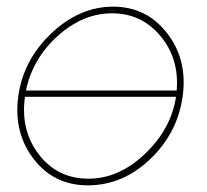

<svg xmlns="http://www.w3.org/2000/svg" viewBox="-20 -547 622 577"><path d="M320 -527Q420 -527 482 -447.5Q544 -368 529 -258Q514 -148 431.5 -69Q349 10 244 10Q142 10 81 -69.5Q20 -149 35 -258Q50 -367 134.5 -447Q219 -527 320 -527ZM58 -275H511Q519 -371 462 -439Q405 -507 317 -507Q229 -507 153.5 -439Q78 -371 58 -275ZM246 -10Q337 -10 415.5 -84.5Q494 -159 509 -256H55Q41 -155 97 -82.5Q153 -10 246 -10Z"/></svg>

Font: Raleway-v4020 Thin
Style: Italic
Weight: 250
Italic angle: -12°
Designer: Matt McInerney, Pablo Impallari, Rodrigo Fuenzalida
Foundry: Matt McInerney, Pablo Impallari, Rodrigo Fuenzalida
Version: Version 4.020;PS 004.020;hotconv 1.0.88;makeotf.lib2.5.64775